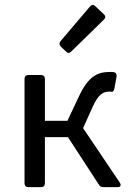

<svg xmlns="http://www.w3.org/2000/svg" viewBox="-20 -771 539 791"><path d="M408.2 -711.9 373 -745.1C365.2 -752.9 357.4 -752 350.6 -744.1L229.5 -601.6C223.6 -594.7 223.6 -585.9 230.5 -579.1L252 -558.6C258.8 -551.8 265.6 -550.8 273.4 -558.6L408.2 -690.4C416 -698.2 415 -705.1 408.2 -711.9ZM322.3 -243.2 362.3 -332C386.7 -385.7 407.2 -393.6 431.6 -393.6C434.6 -393.6 437.5 -393.6 440.4 -392.6C445.3 -392.6 449.2 -396.5 451.2 -406.2L460 -454.1C461.9 -462.9 459 -471.7 449.2 -473.6C444.3 -474.6 438.5 -474.6 433.6 -474.6C380.9 -474.6 343.8 -456.1 305.7 -375L257.8 -273.4H165V-446.3C165 -456.1 159.2 -461.9 149.4 -461.9H96.7C86.9 -461.9 81.1 -456.1 81.1 -446.3V-15.6C81.1 -5.9 86.9 0 96.7 0H149.4C159.2 0 165 -5.9 165 -15.6V-206.1H259.8L387.7 -9.8C392.6 -2 398.4 0 406.2 0H463.9C476.6 0 480.5 -7.8 473.6 -18.6Z"/></svg>

Font: Ed Sans Neue
Style: Regular
Weight: 400
Designer: Stephen Hutchings
Version: Version 1.004;PS 001.004;hotconv 1.0.88;makeotf.lib2.5.64775